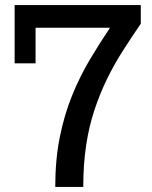

<svg xmlns="http://www.w3.org/2000/svg" viewBox="-20 -741 604 761"><path d="M199 0Q199 -108 217 -197.5Q235 -287 266 -363Q297 -439 336 -504.5Q375 -570 416 -631H121V-490H38V-721H538V-647Q501 -593 466.5 -539Q432 -485 404 -427.5Q376 -370 354.5 -305.5Q333 -241 321.5 -165.5Q310 -90 310 0Z"/></svg>

Font: Mona Sans ExtraLight Medium
Style: Regular
Weight: 500
Version: Version 2.000